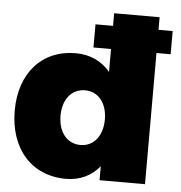

<svg xmlns="http://www.w3.org/2000/svg" viewBox="-53 -793 803 850"><g transform="rotate(5 348.5 -367.5)"><path d="M685 -686H622V-742H420V-686H342V-583H420V-481C383 -526 330 -551 266 -551C117 -551 19 -442 19 -275C19 -104 119 7 271 7C333 7 384 -18 420 -62V0H622V-583H685ZM322 -148C262 -148 223 -197 223 -270C223 -342 262 -391 322 -391C381 -391 420 -342 420 -270C420 -197 381 -148 322 -148Z"/></g></svg>

Font: Montserrat ExtraBold
Style: Regular
Weight: 800
Designer: Julieta Ulanovsky
Foundry: Julieta Ulanovsky
Version: Version 4.000